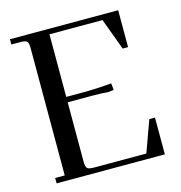

<svg xmlns="http://www.w3.org/2000/svg" viewBox="-105 -796 842 891"><g transform="rotate(-15 316.5 -351.0)"><path d="M22 -676.8V-702.1H542V-524.9H516.1L460 -676.8H205.1V-376H279.8Q352.5 -376 422.9 -382.8L425.8 -355V-350.1L397.9 -347.2Q368.2 -350.1 320.8 -350.1H205.1V-65.9Q205.1 -41 212.2 -33.4Q219.2 -25.9 244.1 -25.9H496.1L550.8 -176.8H578.1V0H58.1V-25.9H104V-637.2Q104 -662.1 96.9 -669.4Q89.8 -676.8 64.9 -676.8Z"/></g></svg>

Font: Dihjauti S
Style: Bold
Weight: 700
Designer: T. Christopher White
Version: Version 3.0.0